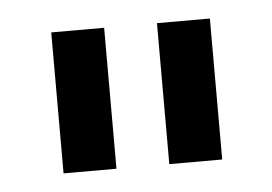

<svg xmlns="http://www.w3.org/2000/svg" viewBox="-30 -484 376 265"><g transform="rotate(-5 158.5 -351.5)"><path d="M122.1 -253.9H48.8V-449.2H122.1ZM268.6 -253.9H195.3V-449.2H268.6Z"/></g></svg>

Font: Catrinity
Style: Regular
Weight: 400
Designer: Alexander Lange
Foundry: High-Logic / Made with FontCreator
Version: Version 2.090;May 20, 2024;FontCreator 15.0.0.2974 64-bit